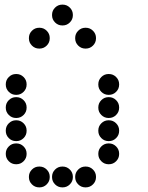

<svg xmlns="http://www.w3.org/2000/svg" viewBox="-20 -815 640 830"><path d="M249 -795Q231 -795 218 -782Q205 -769 205 -751V-749Q205 -731 218 -718Q231 -705 249 -705H251Q269 -705 282 -718Q295 -731 295 -749V-751Q295 -769 282 -782Q269 -795 251 -795ZM149 -695Q131 -695 118 -682Q105 -669 105 -651V-649Q105 -631 118 -618Q131 -605 149 -605H151Q169 -605 182 -618Q195 -631 195 -649V-651Q195 -669 182 -682Q169 -695 151 -695ZM349 -695Q331 -695 318 -682Q305 -669 305 -651V-649Q305 -631 318 -618Q331 -605 349 -605H351Q369 -605 382 -618Q395 -631 395 -649V-651Q395 -669 382 -682Q369 -695 351 -695ZM49 -495Q31 -495 18 -482Q5 -469 5 -451V-449Q5 -431 18 -418Q31 -405 49 -405H51Q69 -405 82 -418Q95 -431 95 -449V-451Q95 -469 82 -482Q69 -495 51 -495ZM449 -495Q431 -495 418 -482Q405 -469 405 -451V-449Q405 -431 418 -418Q431 -405 449 -405H451Q469 -405 482 -418Q495 -431 495 -449V-451Q495 -469 482 -482Q469 -495 451 -495ZM49 -395Q31 -395 18 -382Q5 -369 5 -351V-349Q5 -331 18 -318Q31 -305 49 -305H51Q69 -305 82 -318Q95 -331 95 -349V-351Q95 -369 82 -382Q69 -395 51 -395ZM449 -395Q431 -395 418 -382Q405 -369 405 -351V-349Q405 -331 418 -318Q431 -305 449 -305H451Q469 -305 482 -318Q495 -331 495 -349V-351Q495 -369 482 -382Q469 -395 451 -395ZM49 -295Q31 -295 18 -282Q5 -269 5 -251V-249Q5 -231 18 -218Q31 -205 49 -205H51Q69 -205 82 -218Q95 -231 95 -249V-251Q95 -269 82 -282Q69 -295 51 -295ZM449 -295Q431 -295 418 -282Q405 -269 405 -251V-249Q405 -231 418 -218Q431 -205 449 -205H451Q469 -205 482 -218Q495 -231 495 -249V-251Q495 -269 482 -282Q469 -295 451 -295ZM49 -195Q31 -195 18 -182Q5 -169 5 -151V-149Q5 -131 18 -118Q31 -105 49 -105H51Q69 -105 82 -118Q95 -131 95 -149V-151Q95 -169 82 -182Q69 -195 51 -195ZM449 -195Q431 -195 418 -182Q405 -169 405 -151V-149Q405 -131 418 -118Q431 -105 449 -105H451Q469 -105 482 -118Q495 -131 495 -149V-151Q495 -169 482 -182Q469 -195 451 -195ZM149 -95Q131 -95 118 -82Q105 -69 105 -51V-49Q105 -31 118 -18Q131 -5 149 -5H151Q169 -5 182 -18Q195 -31 195 -49V-51Q195 -69 182 -82Q169 -95 151 -95ZM249 -95Q231 -95 218 -82Q205 -69 205 -51V-49Q205 -31 218 -18Q231 -5 249 -5H251Q269 -5 282 -18Q295 -31 295 -49V-51Q295 -69 282 -82Q269 -95 251 -95ZM349 -95Q331 -95 318 -82Q305 -69 305 -51V-49Q305 -31 318 -18Q331 -5 349 -5H351Q369 -5 382 -18Q395 -31 395 -49V-51Q395 -69 382 -82Q369 -95 351 -95Z"/></svg>

Font: Doto Black Rounded Black
Style: Regular
Weight: 900
Monospace: yes
Version: Version 1.000